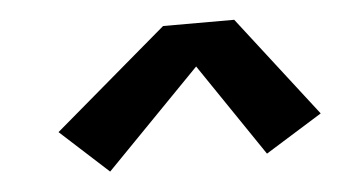

<svg xmlns="http://www.w3.org/2000/svg" viewBox="-31 -741 562 320"><g transform="rotate(-5 250.0 -581.0)"><path d="M142 -464 62 -537 251 -698H370L500 -530L405 -471L300 -626Z"/></g></svg>

Font: iosevka_custom_sans_ss08
Style: Bold Italic
Weight: 700
Italic angle: -10°
Designer: Belleve Invis
Foundry: Belleve Invis
Version: Version 10.3.0; ttfautohint (v1.8.3)